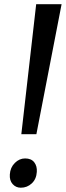

<svg xmlns="http://www.w3.org/2000/svg" viewBox="-20 -888 314 918"><path d="M153 -868H274.5L154 -246.5H82ZM27 -54Q29 -87 50.8 -108.8Q72.5 -130.5 100 -130.5Q129.5 -130.5 143.8 -112Q158 -93.5 156 -66Q154 -32 132 -11.2Q110 9.5 79.5 9.5Q56 9.5 40.5 -7.8Q25 -25 27 -54Z"/></svg>

Font: Merriweather Light 18pt Medium
Style: Italic
Weight: 500
Italic angle: -7.8°
Version: Version 2.101